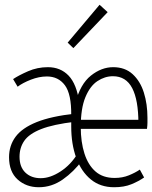

<svg xmlns="http://www.w3.org/2000/svg" viewBox="-20 -774 640 806"><path d="M143 12Q90 12 54 -20.5Q18 -53 18 -114Q18 -163 45.5 -200Q73 -237 134 -261.5Q195 -286 296 -297V-263Q203 -252 152.5 -232Q102 -212 82 -183Q62 -154 62 -116Q62 -73 86.5 -49.5Q111 -26 151 -26Q191 -26 234.5 -54.5Q278 -83 306 -130L326 -102Q290 -53 243.5 -20.5Q197 12 143 12ZM459 12Q401 12 361 -21Q321 -54 300 -111.5Q279 -169 279 -243V-290Q280 -379 252.5 -416Q225 -453 177 -453Q144 -453 109.5 -439.5Q75 -426 54 -410L35 -442Q59 -458 98 -475Q137 -492 181 -492Q234 -492 268 -456.5Q302 -421 313 -343H297Q317 -421 361.5 -456.5Q406 -492 455 -492Q505 -492 537 -462.5Q569 -433 584 -385Q599 -337 599 -280Q599 -270 599 -259Q599 -248 597 -233H296V-271H570L561 -257Q561 -354 535 -404Q509 -454 454 -454Q420 -454 389 -433.5Q358 -413 338.5 -366Q319 -319 319 -241Q319 -178 334.5 -129.5Q350 -81 381 -54Q412 -27 461 -27Q494 -27 521 -38Q548 -49 567 -62L585 -29Q562 -13 531.5 -0.5Q501 12 459 12ZM288 -572 264 -595 398 -754 432 -723Z"/></svg>

Font: Source Code Pro ExtraLight Light
Style: Regular
Weight: 300
Monospace: yes
Version: Version 1.018;hotconv 1.0.116;makeotfexe 2.5.65601